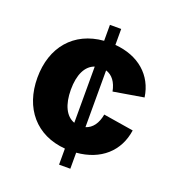

<svg xmlns="http://www.w3.org/2000/svg" viewBox="-132 -833 859 939"><g transform="rotate(20 297.5 -364.0)"><path d="M280.3 0H338.9V-83.5C462.9 -93.8 545.4 -167 561.5 -280.3L404.3 -305.7C396 -258.3 373.5 -227.1 338.9 -216.3V-511.7C373 -501.5 395 -471.2 403.8 -425.3L561 -451.7C545.4 -562 462.4 -634.3 338.9 -644.5V-727.5H280.3V-644.5C127 -632.3 35.2 -522.5 35.2 -363.8C35.2 -205.6 127 -95.7 280.3 -83.5ZM280.3 -217.8C234.4 -233.9 209 -287.1 209 -364.7C209 -442.9 234.4 -494.6 280.3 -510.3Z"/></g></svg>

Font: Inter ExtraBold
Style: Regular
Weight: 800
Designer: Rasmus Andersson
Foundry: rsms
Version: Version 4.001;git-9221beed3